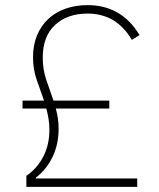

<svg xmlns="http://www.w3.org/2000/svg" viewBox="-20 -730 623 750"><path d="M83 0V-43Q125 -72 149 -118Q173 -164 173 -224Q173 -246 169.5 -266.5Q166 -287 161 -306H68V-337H152Q138 -378 123.5 -418Q109 -458 109 -507Q109 -554 124.5 -591.5Q140 -629 168 -655.5Q196 -682 235.5 -696Q275 -710 322 -710Q455 -710 525 -593L495 -574Q435 -677 322 -677Q243 -677 195 -632.5Q147 -588 147 -505Q147 -457 161 -417.5Q175 -378 189 -337H407V-306H198Q203 -288 206 -268Q209 -248 209 -227Q209 -167 185.5 -117.5Q162 -68 120 -36V-33H516V0Z"/></svg>

Font: IBM Plex Sans Hebrew ExtLt
Style: Regular
Weight: 200
Designer: Mike Abbink, Paul van der Laan, Pieter van Rosmalen, Yanek Iontef
Foundry: Bold Monday
Version: Version 1.3